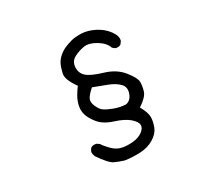

<svg xmlns="http://www.w3.org/2000/svg" viewBox="-133 -936 1266 1150"><g transform="rotate(-20 500.0 -361.5)"><path d="M476 41Q442 37 410 28.5Q378 20 315 -45Q306 -59 304 -74Q306 -90 315 -102Q329 -113 351 -111L370 -102Q383 -86 417.5 -61.5Q452 -37 489 -37Q526 -37 562.5 -48Q599 -59 620.5 -81.5Q642 -104 638 -126Q634 -148 598 -170Q562 -192 494.5 -201Q427 -210 390 -243Q353 -276 340 -304.5Q327 -333 329 -364.5Q331 -396 341 -423Q351 -450 364 -476Q302 -536 304 -576Q306 -616 313.5 -639.5Q321 -663 338.5 -684Q356 -705 376.5 -718.5Q397 -732 422.5 -744Q448 -756 490 -762Q532 -768 582 -753Q632 -738 667 -704.5Q702 -671 698 -640L688 -620Q675 -608 653 -610L634 -620Q616 -655 565 -675Q514 -695 479 -683Q444 -671 413.5 -647.5Q383 -624 388 -584Q393 -544 425.5 -524.5Q458 -505 537 -496Q616 -487 667 -442Q718 -397 723 -370Q728 -343 724 -308.5Q720 -274 669 -226Q706 -181 711 -150Q716 -119 708.5 -82.5Q701 -46 665.5 -15Q630 16 580 27.5Q530 39 476 41ZM597 -272Q630 -284 637 -326Q644 -368 613.5 -389.5Q583 -411 535 -420Q487 -429 440 -438Q407 -396 403.5 -375Q400 -354 418.5 -327Q437 -300 457.5 -291Q478 -282 517 -274.5Q556 -267 597 -272Z"/></g></svg>

Font: Kosefont JP
Style: Regular
Weight: 400
Designer: Nozomi Seto 瀬戸のぞみ
Version: Version 3.00;June 19, 2020